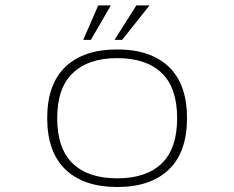

<svg xmlns="http://www.w3.org/2000/svg" viewBox="-20 -700 890 730"><path d="M296.5 -548.5 353.5 -679.5H401.5L325.5 -548.5ZM415.5 -548.5 498.5 -679.5H548.5L444.5 -548.5ZM159.5 -251Q159.5 -380.5 229 -446.2Q298.5 -512 425.5 -512Q552.5 -512 621.8 -446Q691 -380 691 -251Q691 -121.5 621.8 -55.2Q552.5 11 425.5 11Q298.5 11 229 -55.5Q159.5 -122 159.5 -251ZM425.5 -22Q536.5 -22 595 -78.8Q653.5 -135.5 653.5 -251Q653.5 -366 594.8 -422.5Q536 -479 425.5 -479Q316 -479 256.8 -422.2Q197.5 -365.5 197.5 -251Q197.5 -135.5 256.2 -78.8Q315 -22 425.5 -22Z"/></svg>

Font: League Mono Wide Thin
Style: Regular
Weight: 100
Width: 8
Designer: Tyler Finck
Foundry: The League of Moveable Type / Tyler Finck
Version: Version 2.210